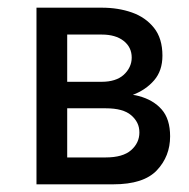

<svg xmlns="http://www.w3.org/2000/svg" viewBox="-20 -480 493 500"><path d="M75 0V-460H245Q288 -460 323.5 -447.5Q359 -435 381 -407.5Q403 -380 403 -335Q403 -296 381.5 -271Q360 -246 326 -233Q334 -232 341 -230Q379 -220 401 -195Q423 -170 423 -125Q423 -73 388.5 -36.5Q354 0 275 0ZM155 -267H245Q263 -267 277.5 -271.5Q292 -276 302 -285Q312 -294 317.5 -305.5Q323 -317 323 -330Q323 -357 302 -373.5Q281 -390 245 -390H155ZM155 -70H255Q300 -70 321.5 -89Q343 -108 343 -135Q343 -149 337.5 -160Q332 -171 321.5 -180Q311 -189 294.5 -193.5Q278 -198 255 -198H155Z"/></svg>

Font: Jost
Style: Regular
Weight: 400
Version: Version 3.710